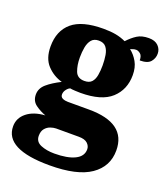

<svg xmlns="http://www.w3.org/2000/svg" viewBox="-162 -689 889 1025"><g transform="rotate(20 282.5 -177.0)"><path d="M239 233Q-14 233 -14 103Q-14 56 24.5 25Q63 -6 128 -10Q97 -21 69.5 -41Q42 -61 42 -98Q42 -133 71.5 -158.5Q101 -184 149 -208Q99 -222 63.5 -260Q28 -298 28 -366Q28 -455 84.5 -503Q141 -551 262 -551Q302 -551 332 -545.5Q362 -540 390 -527Q415 -554 441 -570.5Q467 -587 507 -587Q542 -587 560.5 -568.5Q579 -550 579 -524Q579 -498 562 -478Q545 -458 501 -458Q501 -485 488 -495Q475 -505 465 -505Q454 -505 446 -502Q438 -499 432 -497Q458 -477 475.5 -446Q493 -415 493 -371Q493 -289 437.5 -238Q382 -187 262 -187Q252 -187 232 -188Q212 -189 204 -191Q194 -188 183.5 -174.5Q173 -161 173 -146Q173 -131 186 -125Q199 -119 216 -119H336Q548 -119 548 37Q548 128 472 180.5Q396 233 239 233ZM260 -254Q288 -254 301.5 -269Q315 -284 319.5 -309.5Q324 -335 324 -365Q324 -396 319.5 -423Q315 -450 301.5 -466.5Q288 -483 260 -483Q233 -483 219 -466Q205 -449 200 -422Q195 -395 195 -364Q195 -320 207.5 -287Q220 -254 260 -254ZM242 165Q316 165 358 144.5Q400 124 400 84Q400 65 384.5 50.5Q369 36 335 36H206Q192 36 174.5 42Q157 48 144.5 63Q132 78 132 104Q132 138 165 151.5Q198 165 242 165Z"/></g></svg>

Font: Noto Serif Sinhala Black
Style: Regular
Weight: 900
Designer: Jelle Bosma - Monotype Design Team
Foundry: Monotype Imaging Inc.
Version: Version 2.007; ttfautohint (v1.8.4.7-5d5b)